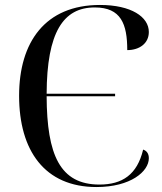

<svg xmlns="http://www.w3.org/2000/svg" viewBox="-20 -744 654 774"><path d="M369 10C507 10 580 -53 580 -106C580 -124 572 -136 557 -141C533 -40 473 0 381 0C222 0 169 -119 168 -356H444V-366H168C169 -614 235 -714 362 -714C468 -714 493 -647 493 -542C542 -542 580 -569 580 -615C580 -676 509 -724 383 -724C162 -724 57 -574 57 -358C57 -137 160 10 369 10Z"/></svg>

Font: Noto Serif Display
Style: Regular
Weight: 400
Designer: Monotype Design Team
Foundry: Monotype Imaging Inc.
Version: Version 2.009